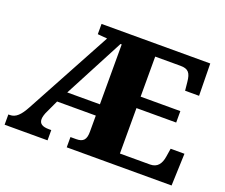

<svg xmlns="http://www.w3.org/2000/svg" viewBox="-117 -893 1258 1072"><g transform="rotate(20 512.0 -357.0)"><path d="M0 0H255V-61H241C202 -61 183 -73 183 -100C183 -112 188 -132 199 -153L231 -222H461V-126C461 -79 445 -61 403 -61H369V0H992L999 -191H917L909 -141C902 -97 882 -69 839 -69H660V-339H896V-407H660V-645H810C857 -645 872 -626 877 -573L882 -523H965L962 -714H316V-653L373 -648L98 -140C69 -86 44 -61 9 -61H0ZM267 -289 454 -645H461V-289Z"/></g></svg>

Font: Noto Serif Malayalam Black
Style: Regular
Weight: 900
Designer: Indian type Foundry, Jelle Bosma, Monotype Design Team
Foundry: Monotype Imaging Inc.
Version: Version 2.104